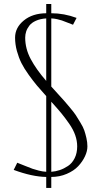

<svg xmlns="http://www.w3.org/2000/svg" viewBox="-20 -865 485 945"><path d="M207.5 -392.1Q179.7 -422.9 161.6 -444.3Q143.6 -465.8 121.1 -497.1Q98.6 -528.3 85.4 -554.7Q72.3 -581.1 63.2 -614Q54.2 -647 54.2 -679.7Q54.2 -729 97.2 -764.2Q140.1 -799.3 207.5 -799.8V-845.2H232.4V-799.8Q295.4 -799.8 356.9 -776.9L339.4 -743.2Q331.1 -746.1 312.3 -753.7Q293.5 -761.2 284.9 -764.2Q276.4 -767.1 261.7 -770.5Q247.1 -773.9 232.4 -774.4V-439Q238.8 -431.6 263.4 -404.8Q288.1 -377.9 296.1 -368.7Q304.2 -359.4 324.7 -335Q345.2 -310.5 353.3 -297.9Q361.3 -285.2 375.2 -262.5Q389.2 -239.7 394.8 -223.4Q400.4 -207 405.3 -185.8Q410.2 -164.6 410.2 -144.5Q410.2 -121.1 398.2 -95.5Q386.2 -69.8 365 -47.1Q343.8 -24.4 308.6 -9.3Q273.4 5.9 232.4 5.9V60.1H207.5V5.9Q138.2 4.9 47.4 -28.8L64.9 -64Q75.2 -60.1 101.8 -49.3Q128.4 -38.6 139.9 -34.4Q151.4 -30.3 170.7 -25.4Q189.9 -20.5 207.5 -19.5ZM232.4 -364.3V-19.5Q253.4 -21 273.9 -27.8Q294.4 -34.7 314.7 -48.1Q335 -61.5 347.4 -86.4Q359.9 -111.3 359.9 -144.5Q359.9 -171.9 350.3 -199.5Q340.8 -227.1 320.1 -256.8Q299.3 -286.6 281.5 -308.1Q263.7 -329.6 232.4 -364.3ZM207.5 -466.8V-774.4Q178.2 -772.5 157 -762.9Q135.7 -753.4 124.8 -739.3Q113.8 -725.1 108.9 -710.2Q104 -695.3 104 -679.7Q104 -625.5 131.1 -574.5Q158.2 -523.4 207.5 -466.8Z"/></svg>

Font: Reswysokr
Style: Regular
Weight: 500
Version: Version 0.984